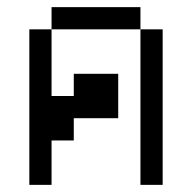

<svg xmlns="http://www.w3.org/2000/svg" viewBox="-20 -520 540 540"><path d="M62.5 -437.5V0H125Q125 0 125 -125H187.5V-187.5H312.5Q312.5 -187.5 312.5 -312.5H187.5V-250H125V-437.5ZM375 -437.5V0H437.5V-437.5ZM125 -437.5H375V-500H125Z"/></svg>

Font: CalcUnifontExMono
Style: Regular
Weight: 500
Version: Version 15.0.06